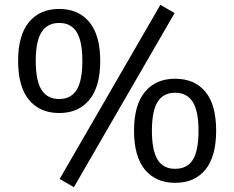

<svg xmlns="http://www.w3.org/2000/svg" viewBox="-20 -750 970 795"><path d="M286 25 227 -9 644 -730 703 -696ZM55 -498Q55 -604 100 -658.5Q145 -713 225 -713Q305 -713 350 -658.5Q395 -604 395 -498Q395 -391 350 -336.5Q305 -282 225 -282Q145 -282 100 -336.5Q55 -391 55 -498ZM321 -498Q321 -579 297.5 -617Q274 -655 225 -655Q176 -655 152 -617Q128 -579 128 -498Q128 -416 152 -378Q176 -340 225 -340Q274 -340 297.5 -378Q321 -416 321 -498ZM535 -209Q535 -315 580 -369.5Q625 -424 705 -424Q786 -424 830.5 -370Q875 -316 875 -209Q875 -102 830.5 -47.5Q786 7 705 7Q625 7 580 -47.5Q535 -102 535 -209ZM802 -209Q802 -290 778 -328Q754 -366 705 -366Q656 -366 632.5 -328Q609 -290 609 -209Q609 -127 632.5 -89Q656 -51 705 -51Q755 -51 778.5 -88.5Q802 -126 802 -209Z"/></svg>

Font: wassup Sans
Style: Regular
Weight: 400
Version: Version 2.001